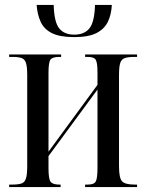

<svg xmlns="http://www.w3.org/2000/svg" viewBox="-20 -756 590 776"><path d="M280 -606Q222 -606 190 -622Q158 -638 144.5 -667.5Q131 -697 128 -736H197Q199 -666 219.5 -641Q240 -616 280 -616Q321 -616 341.5 -641.5Q362 -667 364 -736H432Q430 -697 416 -668Q402 -639 370 -622.5Q338 -606 280 -606ZM17 0V-10H29Q54 -10 67 -14.5Q80 -19 85 -35Q90 -51 90 -83V-453Q90 -486 85 -501.5Q80 -517 67 -521.5Q54 -526 29 -526H17V-536H227V-526H220Q192 -526 184 -515Q176 -504 176 -462V-143L374 -413V-463Q374 -504 366.5 -515Q359 -526 334 -526H324V-536H534V-526H524Q499 -526 485 -521.5Q471 -517 466 -501.5Q461 -486 461 -453V-84Q461 -36 473.5 -23Q486 -10 524 -10H534V0H324V-10H335Q360 -10 367 -22.5Q374 -35 374 -78V-394L176 -125V-76Q176 -33 184.5 -21.5Q193 -10 219 -10H225V0Z"/></svg>

Font: Noto Serif Display ExtraCondensed
Style: Regular
Weight: 400
Width: 2
Designer: Monotype Design Team
Foundry: Monotype Imaging Inc.
Version: Version 2.009